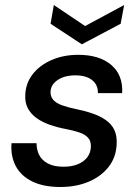

<svg xmlns="http://www.w3.org/2000/svg" viewBox="-20 -735 555 767"><path d="M221 12Q154 12 109 -10Q64 -32 43 -71.5Q22 -111 26 -163H126Q126 -137 136.5 -116Q147 -95 171 -82Q195 -69 234 -69Q267 -69 291 -79Q315 -89 328.5 -106.5Q342 -124 343 -148Q344 -171 332 -184.5Q320 -198 296.5 -206Q273 -214 241 -220Q209 -226 179 -236.5Q149 -247 126.5 -263Q104 -279 91.5 -302Q79 -325 81 -357Q83 -403 110.5 -438.5Q138 -474 185.5 -495Q233 -516 293 -516Q377 -516 424.5 -475.5Q472 -435 468 -363H371Q372 -396 348 -415Q324 -434 281 -434Q238 -434 210.5 -415.5Q183 -397 182 -369Q181 -350 192.5 -336.5Q204 -323 227.5 -314.5Q251 -306 285 -299Q320 -292 350 -281.5Q380 -271 402.5 -255.5Q425 -240 436.5 -216.5Q448 -193 446 -159Q444 -107 414 -68.5Q384 -30 334 -9Q284 12 221 12ZM476 -715 462 -640 307 -558 182 -640 195 -715 320 -631Z"/></svg>

Font: DM Sans Medium
Style: Italic
Weight: 500
Italic angle: -10°
Designer: Colophon Foundry, Jonny Pinhorn
Foundry: Colophon Foundry
Version: Version 4.004;gftools[0.9.30]